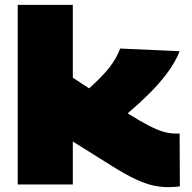

<svg xmlns="http://www.w3.org/2000/svg" viewBox="-20 -760 792 791"><path d="M672 11Q642 11 610.5 4Q579 -3 539 -21.5Q499 -40 443 -75L280 -177V0H53V-740H280V-440L347 -396Q399 -442 429.5 -480.5Q460 -519 475 -560L720 -549Q703 -505 669.5 -460Q636 -415 593 -372.5Q550 -330 506 -293Q557 -261 592 -243Q627 -225 652.5 -217.5Q678 -210 700 -210Q705 -210 709.5 -210Q714 -210 720 -210L721 8Q710 9 699 10Q688 11 672 11Z"/></svg>

Font: Georama Extended Black
Style: Regular
Weight: 900
Width: 7
Designer: Jean-Baptiste Levee
Foundry: Production Type
Version: Version 1.000